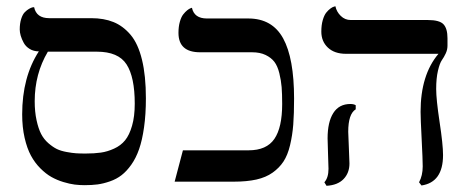

<svg xmlns="http://www.w3.org/2000/svg" viewBox="-20 -580 1490 613"><path d="M289.1 -415H132.8Q90.8 -344.2 90.8 -256.8Q90.8 -223.1 96.7 -196.3Q102.5 -169.4 111.3 -152.3Q120.1 -135.3 134.5 -122.8Q148.9 -110.4 161.6 -104.2Q174.3 -98.1 192.9 -94.7Q211.4 -91.3 223.1 -90.6Q234.9 -89.8 252.9 -89.8Q281.2 -89.8 302 -92.8Q322.8 -95.7 344.2 -105.5Q365.7 -115.2 379.4 -132.1Q393.1 -148.9 401.6 -178.5Q410.2 -208 410.2 -249Q410.2 -334 384 -374.5Q357.9 -415 289.1 -415ZM250 11.2Q234.4 11.2 218.5 9.3Q202.6 7.3 182.4 1.2Q162.1 -4.9 144.3 -14.9Q126.5 -24.9 108.9 -42.5Q91.3 -60.1 78.9 -83Q66.4 -106 58.6 -139.9Q50.8 -173.8 50.8 -214.8Q50.8 -334 104 -416Q87.4 -416 74.7 -423.8Q62 -431.6 55.7 -443.4Q49.3 -455.1 46.1 -466.1Q43 -477.1 43 -485.8Q43 -504.9 47.6 -519.5Q52.2 -534.2 59.1 -541Q65.9 -547.9 72.8 -551.8Q79.6 -555.7 84 -556.6L88.9 -557.1Q96.2 -522 137.2 -522H271Q312 -522 342.5 -509.5Q373 -497.1 397 -468.8Q420.9 -440.4 433.3 -389.4Q445.8 -338.4 445.8 -266.1Q445.8 -214.8 439.9 -173.6Q434.1 -132.3 424.1 -103.8Q414.1 -75.2 399.2 -54.2Q384.3 -33.2 368.2 -20.8Q352.1 -8.3 331.1 -1Q310.1 6.3 291.5 8.8Q272.9 11.2 250 11.2Z M880.9 -248Q880.9 -279.8 879.2 -301.8Q877.4 -323.7 871.8 -346.4Q866.2 -369.1 856 -382.6Q845.7 -396 827.9 -404.5Q810.1 -413.1 784.7 -413.1H618.7Q549.8 -413.1 549.8 -475.1Q549.8 -495.1 554.2 -510.5Q558.6 -525.9 564.9 -533.9Q571.3 -542 577.6 -547.1Q584 -552.2 588.4 -553.7L592.8 -555.2Q600.1 -521 640.6 -521H772.9Q849.1 -521 884 -457.5Q918.9 -394 918.9 -265.1Q918.9 -216.8 916.3 -182.4Q913.6 -147.9 906 -116.2Q898.4 -84.5 885 -64.2Q871.6 -43.9 850.3 -28.8Q829.1 -13.7 798.6 -6.8Q768.1 0 726.6 0H537.6L564 -100.1H773.9Q831.1 -100.1 856 -136.5Q880.9 -172.9 880.9 -248Z M1091.8 -159.2Q1091.8 -149.4 1093.8 -108.4Q1095.7 -67.4 1095.7 -58.1Q1095.7 -27.8 1076.9 -8.3Q1058.1 11.2 1022.5 13.2L1015.6 2Q1028.8 -12.7 1028.8 -41Q1028.8 -49.8 1027.3 -89.1Q1025.9 -128.4 1025.9 -138.2Q1025.9 -190.4 1044.2 -219.2Q1062.5 -248 1098.6 -248Q1109.4 -248 1115.7 -244.1V-231Q1091.8 -216.3 1091.8 -159.2ZM1372.6 -295.9Q1372.6 -262.7 1383.5 -190.4Q1394.5 -118.2 1394.5 -85Q1394.5 2 1325.7 12.2L1317.9 2Q1329.6 -19.5 1329.6 -48.8Q1329.6 -69.8 1326.2 -136Q1322.8 -202.1 1322.8 -223.1Q1322.8 -340.8 1379.9 -408.2H1084.5Q1047.9 -408.2 1026.9 -428Q1005.9 -447.8 1005.9 -479Q1005.9 -500 1010.5 -515.9Q1015.1 -531.7 1021.7 -539.8Q1028.3 -547.9 1034.9 -552.7Q1041.5 -557.6 1045.9 -558.6L1050.8 -560.1Q1054.7 -542 1068.1 -529.1Q1081.5 -516.1 1099.6 -516.1H1345.7Q1383.3 -516.1 1396 -502.4Q1408.7 -488.8 1408.7 -458V-434.1Q1408.7 -421.4 1403.1 -409.4Q1397.5 -397.5 1390.6 -387.7Q1383.8 -377.9 1378.2 -354Q1372.6 -330.1 1372.6 -295.9Z"/></svg>

Font: Linux Libertine G
Style: Regular
Weight: 400
Designer: Philipp H. Poll
Foundry: Philipp H. Poll
Version: Version 4.7.5